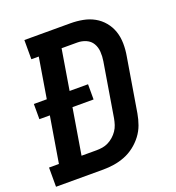

<svg xmlns="http://www.w3.org/2000/svg" viewBox="-137 -842 870 949"><g transform="rotate(-20 298.0 -367.5)"><path d="M-4 0V-101H48L88 -342H33V-422H101L136 -634H97V-735H339Q372 -735 404 -729Q436 -723 463 -708Q490 -693 510 -669Q530 -645 540 -615.5Q550 -586 550.5 -552.5Q551 -519 545 -486L498 -203Q493 -174 483 -146Q473 -118 454.5 -93.5Q436 -69 411.5 -50Q387 -31 359 -20Q331 -9 302 -4.5Q273 0 245 0ZM167 -101H245Q261 -101 277 -103.5Q293 -106 308 -113.5Q323 -121 336 -132.5Q349 -144 358.5 -158Q368 -172 373 -187.5Q378 -203 381 -219L428 -503Q432 -527 430.5 -551.5Q429 -576 417.5 -595.5Q406 -615 384.5 -624.5Q363 -634 339 -634H256L221 -422H318V-342H207Z"/></g></svg>

Font: Iosevka Slab Extended Oblique
Style: Bold
Weight: 700
Width: 7
Italic angle: -9°
Monospace: yes
Designer: Belleve Invis
Foundry: Belleve Invis
Version: Version 11.1.1; ttfautohint (v1.8.3)